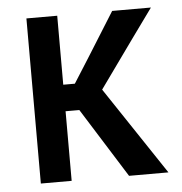

<svg xmlns="http://www.w3.org/2000/svg" viewBox="-44 -570 580 612"><g transform="rotate(-5 246.5 -264.0)"><path d="M205.1 -222.7Q194.3 -222.7 161.1 -222.7Q161.1 -167 161.1 0Q136.7 0 62.5 0Q62.5 -20.5 62.5 -51.8Q62.5 -145.5 62.5 -330.1Q62.5 -379.9 62.5 -528.3Q86.9 -528.3 161.1 -528.3Q161.1 -472.7 161.1 -307.6Q169.9 -307.6 198.2 -307.6Q233.4 -362.3 336.9 -528.3Q368.2 -528.3 460.9 -528.3Q416 -466.8 283.2 -281.2Q330.1 -210.9 470.7 0Q439.5 0 344.7 0Q309.6 -55.7 205.1 -222.7Z"/></g></svg>

Font: Noto Sans Hebrew DECATHLON 
Style: Regular
Weight: 400
Designer: Monotype Design team
Version: Version 1.03 uh